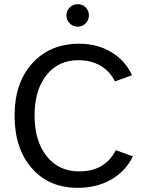

<svg xmlns="http://www.w3.org/2000/svg" viewBox="-20 -890 696 922"><path d="M407 -816Q407 -794 391.5 -778Q376 -762 353 -762Q330 -762 314.5 -778Q299 -794 299 -816Q299 -838 314.5 -854Q330 -870 353 -870Q376 -870 391.5 -854.5Q407 -839 407 -816ZM618 -139Q583 -67 513.5 -27.5Q444 12 353 12Q215 12 132.5 -82.5Q50 -177 50 -335Q50 -492 135 -586Q220 -680 361 -680Q447 -680 514 -640Q581 -600 614 -529L532 -499Q508 -548 462.5 -574.5Q417 -601 356 -601Q260 -601 203 -529Q146 -457 146 -335Q146 -213 204 -140Q262 -67 359 -67Q485 -67 536 -169Z"/></svg>

Font: Atkinson Hyperlegible Pro
Style: Regular
Weight: 400
Designer: Elliott Scott, Megan Eiswerth, Linus Boman, Theodore Petrosky, Jacob Perez
Foundry: Braille Institute
Version: Version 1.5.1